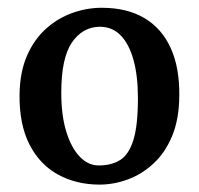

<svg xmlns="http://www.w3.org/2000/svg" viewBox="-20 -824 524 506"><path d="M242.5 -337.5Q181.5 -337.5 133.2 -363.8Q85 -390 57.8 -443Q30.5 -496 31.5 -576Q32.5 -635 51.5 -678Q70.5 -721 101.8 -748.8Q133 -776.5 171 -790Q209 -803.5 248 -803.5Q315 -803.5 360.8 -776.2Q406.5 -749 430 -697.2Q453.5 -645.5 452.5 -571Q452 -509.5 433.5 -465.2Q415 -421 384.2 -392.8Q353.5 -364.5 316.5 -351Q279.5 -337.5 242.5 -337.5ZM241 -388Q273.5 -388 296.5 -402.2Q319.5 -416.5 331.5 -454.8Q343.5 -493 343.5 -565Q343.5 -624 331.8 -666.2Q320 -708.5 297.8 -731Q275.5 -753.5 243 -753.5Q197.5 -753 169.5 -712Q141.5 -671 141.5 -579.5Q141.5 -519 155 -476Q168.5 -433 191 -410.2Q213.5 -387.5 241 -388Z"/></svg>

Font: Merriweather SemiBold
Style: Regular
Weight: 600
Version: Version 2.100